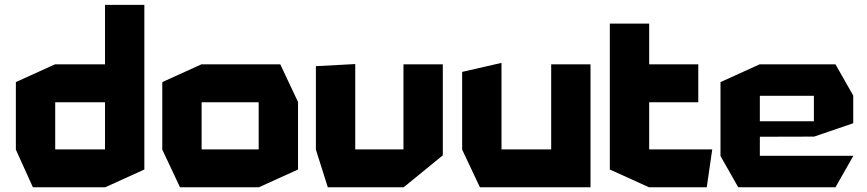

<svg xmlns="http://www.w3.org/2000/svg" viewBox="-20 -790 3657 810"><path d="M588 -360.9 423 -518.5V-769.5H589V-360.9ZM212.9 -358.7V-518.5H480.2L589 -359.7V-358.7ZM118.7 0 46.9 -158.8V-159.8H423V0ZM46.9 -159.8V-443.7L211.9 -518.5H212.9V-159.8ZM423 0V-358.7H589V-74.9L424 0Z M830.6 -358.7V-518.5H1162.5L1237.3 -359.7V-358.7ZM739.4 0 664.6 -158.8V-159.8H1071.3V0ZM664.6 -159.8V-443.7L829.6 -518.5H830.6V-159.8ZM1071.3 0V-358.7H1237.3V-74.9L1072.3 0Z M1682.1 0V-518.5H1848.1V-134.7L1683.1 0ZM1362.9 0 1312.7 -158.8V-159.8H1682.1V0ZM1312.7 -159.8V-510.9L1477.7 -519.7H1478.7V-159.8Z M2305.3 0V-518.5H2471.2V0H2306.3ZM2004.6 0 1929.7 -158.8V-159.8H2305.3V0ZM1929.7 -159.8V-486.7L2094.7 -524.5H2095.7V-159.8Z M2552.7 -358.7V-690.4H2718.7V-518.5L2553.7 -358.7ZM2553.7 -358.7 2718.7 -518.5H2925.9V-358.7ZM2717.7 0 2552.7 -74.9V-358.7H2718.7V0ZM2718.7 0V-159.8H2984.6V-158.8L2961.6 0Z M3094.4 0 3019.6 -131.7V-132.7H3579.6V-131.7L3504.7 0ZM3019.6 -132.7V-443.7L3184.6 -518.5H3185.6V-132.7ZM3185.6 -213.1V-278.5H3413.6V-213.7ZM3185.6 -385.9V-518.5H3504.7L3579.6 -386.9V-385.9ZM3413.6 -213.7V-385.9H3579.6V-270.1L3414.6 -213.7Z"/></svg>

Font: Foldit Thin
Style: Regular
Weight: 100
Designer: Sophia Tai
Foundry: Sophia Tai
Version: Version 1.003